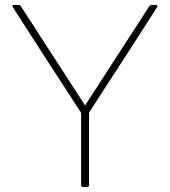

<svg xmlns="http://www.w3.org/2000/svg" viewBox="-20 -754 685 774"><path d="M331 0H315Q308 0 307 -8V-299Q30 -726 30 -728Q30 -734 37 -734H55Q61 -734 64 -729L323 -329L582 -729Q585 -734 591 -734H608Q615 -734 615 -728Q615 -726 339 -300V-8Q339 -1 331 0Z"/></svg>

Font: YamahaIndonesia935. App Thin
Style: Regular
Weight: 100
Designer: Dalton Maag Ltd
Foundry: Dalton Maag Ltd
Version: Version 1.002